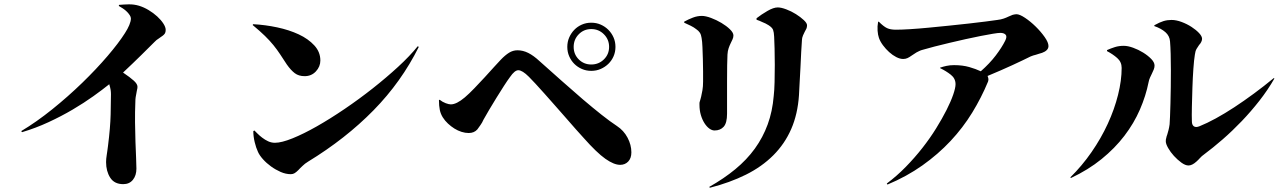

<svg xmlns="http://www.w3.org/2000/svg" viewBox="-20 -821 6040 905"><path d="M597 -734Q597 -741 591.5 -749.5Q586 -758 578 -766Q570 -774 559.5 -781Q549 -788 540 -793L541 -798Q563 -800 587 -800.5Q611 -801 635 -794Q658 -787 680.5 -773.5Q703 -760 721 -743.5Q739 -727 750 -710Q761 -693 761 -680Q761 -669 757 -663Q753 -657 746 -652Q742 -649 738 -646.5Q734 -644 729 -640Q717 -633 708 -623Q682 -597 645 -560.5Q608 -524 560 -479Q594 -456 611 -440.5Q628 -425 628 -412Q628 -408 627.5 -405Q627 -402 626 -398Q625 -394 624.5 -390.5Q624 -387 623 -382Q621 -373 619.5 -363Q618 -353 618 -341Q616 -293 616.5 -244Q617 -195 618.5 -152.5Q620 -110 621.5 -77Q623 -44 623 -26Q623 6 606.5 26.5Q590 47 561 47Q519 47 499.5 16.5Q480 -14 480 -57Q480 -72 483 -90Q485 -100 486 -110.5Q487 -121 489 -133Q500 -220 501.5 -281.5Q503 -343 503 -377Q503 -387 501.5 -397Q500 -407 495 -424Q464 -399 420 -367.5Q376 -336 322.5 -304.5Q269 -273 208.5 -245Q148 -217 84 -198L80 -203Q152 -246 226.5 -306Q301 -366 367.5 -430.5Q434 -495 487 -557Q540 -619 569 -665Q582 -685 589.5 -703Q597 -721 597 -734Z M1216 -172Q1229 -162 1244 -155Q1259 -148 1276 -148Q1307 -148 1359 -169Q1411 -190 1473.5 -225.5Q1536 -261 1604.5 -307.5Q1673 -354 1737 -404.5Q1801 -455 1856.5 -506Q1912 -557 1949 -603L1954 -600Q1872 -435 1740.5 -301Q1609 -167 1432 -59Q1417 -50 1406 -39Q1400 -34 1395.5 -29Q1391 -24 1386 -19Q1377 -10 1369 -5Q1361 0 1351 0Q1327 0 1303 -10.5Q1279 -21 1257.5 -36.5Q1236 -52 1219.5 -70.5Q1203 -89 1196 -105Q1187 -124 1180.5 -151Q1174 -178 1174 -203L1179 -206L1193 -192Q1204 -181 1216 -172ZM1269 -608Q1252 -629 1229 -651.5Q1206 -674 1171 -703L1173 -707Q1230 -704 1286.5 -692Q1343 -680 1388 -659Q1433 -638 1461.5 -607Q1490 -576 1490 -536Q1490 -507 1469 -484.5Q1448 -462 1416 -462Q1388 -462 1369.5 -476Q1351 -490 1332 -517Q1315 -543 1300.5 -565Q1286 -587 1269 -608Z M2189 -194Q2173 -194 2155.5 -199.5Q2138 -205 2122 -215Q2106 -225 2091.5 -238.5Q2077 -252 2067 -268Q2057 -284 2053 -303Q2049 -322 2049 -349L2052 -351Q2066 -340 2081 -334.5Q2096 -329 2105 -329Q2132 -329 2171 -362Q2191 -379 2216 -405Q2241 -431 2265 -457Q2289 -483 2309 -505.5Q2329 -528 2340 -539Q2361 -561 2379.5 -572.5Q2398 -584 2419 -584Q2445 -584 2470 -571.5Q2495 -559 2523 -533Q2577 -485 2628 -439.5Q2679 -394 2727 -353Q2774 -313 2815 -280.5Q2856 -248 2888 -227Q2920 -206 2938 -172Q2956 -138 2956 -103Q2956 -75 2941 -59.5Q2926 -44 2903 -44Q2874 -44 2833.5 -72.5Q2793 -101 2731 -171Q2716 -187 2694.5 -211.5Q2673 -236 2648.5 -264Q2624 -292 2597.5 -322Q2571 -352 2547.5 -378.5Q2524 -405 2504.5 -426Q2485 -447 2473 -459Q2442 -490 2423 -490Q2406 -490 2384 -458Q2372 -442 2355 -415.5Q2338 -389 2320 -360Q2302 -331 2285.5 -303Q2269 -275 2259 -257Q2253 -243 2245 -232Q2237 -220 2230 -211Q2215 -194 2189 -194ZM2851 -600Q2851 -635 2826.5 -659.5Q2802 -684 2767 -684Q2732 -684 2708 -659.5Q2684 -635 2684 -600Q2684 -565 2708 -541Q2732 -517 2767 -517Q2802 -517 2826.5 -541Q2851 -565 2851 -600ZM2881 -600Q2881 -576 2872 -555.5Q2863 -535 2847.5 -520Q2832 -505 2811.5 -496Q2791 -487 2767 -487Q2743 -487 2722.5 -496Q2702 -505 2687 -520Q2672 -535 2663 -555.5Q2654 -576 2654 -600Q2654 -624 2663 -644.5Q2672 -665 2687 -680.5Q2702 -696 2722.5 -705Q2743 -714 2767 -714Q2791 -714 2811.5 -705Q2832 -696 2847.5 -680.5Q2863 -665 2872 -644.5Q2881 -624 2881 -600Z M3287 -642Q3285 -657 3279 -666.5Q3273 -676 3261 -684Q3251 -692 3236 -699.5Q3221 -707 3205 -714V-719Q3225 -730 3246 -738Q3267 -746 3288 -746Q3306 -746 3331.5 -736.5Q3357 -727 3380.5 -713Q3404 -699 3420.5 -683Q3437 -667 3437 -654Q3437 -649 3436 -645Q3435 -641 3433 -636Q3431 -631 3428.5 -626.5Q3426 -622 3424 -617Q3419 -607 3414.5 -594Q3410 -581 3409 -564Q3408 -547 3407.5 -513Q3407 -479 3407 -438.5Q3407 -398 3407 -357Q3407 -316 3407 -285Q3407 -241 3391 -223.5Q3375 -206 3348 -206Q3336 -206 3323.5 -215Q3311 -224 3300.5 -240.5Q3290 -257 3283.5 -279Q3277 -301 3277 -327Q3277 -331 3277 -335Q3277 -339 3279 -344Q3281 -349 3282 -354.5Q3283 -360 3285 -366Q3288 -379 3291 -396Q3294 -413 3294 -437Q3294 -456 3294 -484.5Q3294 -513 3293 -542.5Q3292 -572 3291 -599Q3290 -626 3287 -642ZM3760 -632Q3758 -611 3756.5 -576Q3755 -541 3753 -503Q3751 -465 3749 -429.5Q3747 -394 3746 -372Q3740 -283 3709.5 -213Q3679 -143 3625 -89Q3571 -35 3495.5 2.5Q3420 40 3326 64L3323 60Q3392 21 3446 -23.5Q3500 -68 3538 -120.5Q3576 -173 3598.5 -234.5Q3621 -296 3627 -369Q3630 -394 3631 -434Q3632 -474 3632 -515Q3632 -556 3631 -592.5Q3630 -629 3629 -648Q3628 -669 3624 -680Q3620 -691 3603 -702Q3589 -711 3573 -717Q3561 -723 3546 -728V-735Q3569 -753 3597.5 -769.5Q3626 -786 3646 -786Q3662 -786 3686 -777Q3710 -768 3731.5 -754.5Q3753 -741 3768.5 -726.5Q3784 -712 3784 -702Q3784 -693 3781 -686Q3778 -679 3773 -671Q3771 -666 3769 -662.5Q3767 -659 3765 -654Q3760 -642 3760 -632Z M4123 -642Q4118 -656 4116.5 -676.5Q4115 -697 4119 -718L4122 -719Q4145 -696 4161 -688.5Q4177 -681 4203 -681Q4229 -681 4269.5 -683.5Q4310 -686 4356.5 -690.5Q4403 -695 4452.5 -700Q4502 -705 4546 -710Q4590 -715 4625.5 -719.5Q4661 -724 4681 -727Q4698 -729 4711 -733.5Q4724 -738 4734 -743Q4739 -745 4743.5 -747Q4748 -749 4753 -751Q4758 -752 4762 -753Q4766 -754 4771 -754Q4786 -754 4811.5 -737Q4837 -720 4861.5 -696Q4886 -672 4904 -646.5Q4922 -621 4922 -604Q4922 -593 4914 -585Q4906 -577 4892 -572Q4884 -570 4877 -567.5Q4870 -565 4863 -563Q4850 -560 4838 -555Q4804 -538 4752 -514Q4700 -490 4635 -463Q4639 -453 4639 -447.5Q4639 -442 4637 -436Q4606 -361 4562.5 -290Q4519 -219 4460.5 -156.5Q4402 -94 4328 -41.5Q4254 11 4163 49L4160 44Q4207 9 4249.5 -34.5Q4292 -78 4328 -124Q4364 -170 4392.5 -216Q4421 -262 4441.5 -302.5Q4462 -343 4473 -375Q4484 -407 4484 -424Q4484 -451 4462 -468.5Q4440 -486 4411 -500V-502Q4425 -507 4441.5 -510.5Q4458 -514 4477 -514Q4517 -514 4548.5 -505Q4580 -496 4603 -485Q4645 -522 4673.5 -559.5Q4702 -597 4718 -629Q4728 -649 4720 -657.5Q4712 -666 4695 -666Q4685 -666 4660.5 -662Q4636 -658 4603 -651.5Q4570 -645 4531.5 -636.5Q4493 -628 4455.5 -619Q4418 -610 4384.5 -601.5Q4351 -593 4328 -586Q4320 -584 4313 -580.5Q4306 -577 4300 -574Q4294 -570 4288.5 -566.5Q4283 -563 4277 -559Q4266 -551 4257 -547Q4248 -543 4237 -543Q4222 -543 4204.5 -552Q4187 -561 4171 -575.5Q4155 -590 4142 -607.5Q4129 -625 4123 -642Z M5025 15Q5080 -39 5125 -104Q5170 -169 5201.5 -237.5Q5233 -306 5250 -374Q5267 -442 5267 -501Q5267 -529 5246 -547.5Q5225 -566 5198 -580V-585Q5216 -593 5235 -599Q5254 -605 5277 -605Q5296 -605 5321 -596Q5346 -587 5368.5 -573Q5391 -559 5406.5 -543Q5422 -527 5422 -512Q5422 -503 5418.5 -494Q5415 -485 5410 -475Q5405 -465 5400.5 -455Q5396 -445 5394 -434Q5381 -369 5353 -304.5Q5325 -240 5280 -181Q5235 -122 5172 -71Q5109 -20 5028 18L5025 15ZM5495 -626Q5493 -652 5473 -669.5Q5453 -687 5421 -698V-702Q5446 -716 5464 -721.5Q5482 -727 5502 -727Q5524 -727 5549.5 -717.5Q5575 -708 5596.5 -694Q5618 -680 5632 -665Q5646 -650 5646 -638Q5646 -631 5642 -623Q5640 -619 5637.5 -615.5Q5635 -612 5632 -609Q5626 -601 5620 -590.5Q5614 -580 5612 -563Q5608 -539 5605 -496.5Q5602 -454 5600.5 -407.5Q5599 -361 5598 -318Q5597 -275 5598 -249Q5598 -232 5607.5 -225.5Q5617 -219 5634 -226Q5669 -240 5711 -263Q5753 -286 5798 -315.5Q5843 -345 5890.5 -380Q5938 -415 5984 -453L5987 -451Q5956 -397 5916.5 -346.5Q5877 -296 5833 -250Q5789 -204 5743 -164Q5697 -124 5654 -92Q5649 -89 5645 -85Q5641 -81 5636 -76Q5632 -72 5628 -67.5Q5624 -63 5619 -59Q5599 -41 5582 -41Q5567 -41 5548.5 -54.5Q5530 -68 5513.5 -86Q5497 -104 5486 -123.5Q5475 -143 5475 -155Q5475 -165 5477 -170Q5478 -175 5479 -178.5Q5480 -182 5482 -187Q5485 -197 5488 -208.5Q5491 -220 5493 -235Q5494 -246 5495 -272.5Q5496 -299 5497 -334.5Q5498 -370 5498.5 -411Q5499 -452 5499 -491.5Q5499 -531 5498 -566.5Q5497 -602 5495 -626Z"/></svg>

Font: XinYuGongZhangJiaSongA
Style: Regular
Weight: 900
Designer: XinYuGong
Foundry: Adobe Systems Incorporated
Version: Version 1.00